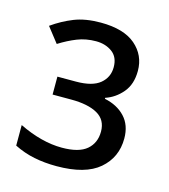

<svg xmlns="http://www.w3.org/2000/svg" viewBox="-76 -915 502 569"><g transform="rotate(15 175.0 -630.5)"><path d="M165 -853Q236 -853 272 -822Q308 -791 308 -743Q308 -702 286.5 -676.5Q265 -651 235 -641V-638Q274 -630 297.5 -605Q321 -580 321 -539Q321 -481 278.5 -444.5Q236 -408 148 -408Q111 -408 79 -414.5Q47 -421 17 -436V-499Q87 -465 149 -465Q201 -465 225 -485.5Q249 -506 249 -541Q249 -577 220 -593.5Q191 -610 139 -610H82V-665H139Q189 -665 212.5 -684.5Q236 -704 236 -735Q236 -766 215.5 -781Q195 -796 166 -796Q135 -796 108.5 -785.5Q82 -775 55 -758L19 -804Q50 -826 84 -839.5Q118 -853 165 -853Z"/></g></svg>

Font: Apis
Style: Regular
Weight: 400
Designer: Monotype Design Team
Foundry: Monotype Imaging Inc.
Version: Version 2.000; build 0001